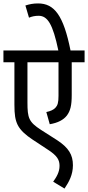

<svg xmlns="http://www.w3.org/2000/svg" viewBox="-20 -916 513 1119"><path d="M473 -553V-622H391C350 -826 297 -896 202 -896C174 -896 153 -892 128 -884L149 -813C166 -820 183 -824 205 -824C257 -824 288 -776 320 -622H0V-553H64V-306C64 -247 69 -217 83 -188C99 -156 130 -129 169 -103L257 -45C315 -8 327 17 327 51C327 86 310 115 290 143L356 183C382 144 405 103 405 47C405 -14 380 -55 313 -99L219 -159C148 -205 140 -228 140 -319V-553H321V-358C321 -318 316 -302 303 -288C292 -276 274 -268 250 -263L270 -192C317 -200 350 -217 370 -243C390 -270 398 -301 398 -362V-553Z"/></svg>

Font: Noto Sans Condensed
Style: Regular
Weight: 400
Width: 3
Designer: Monotype Design Team
Foundry: Monotype Imaging Inc.
Version: Version 2.013